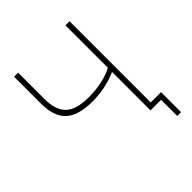

<svg xmlns="http://www.w3.org/2000/svg" viewBox="-228 -854 1133 1133"><g transform="rotate(-45 338.5 -287.5)"><path d="M540 -32.2H626V134.8H594.2V0H505.9V-320.8Q410.2 -278.8 301.8 -278.8Q184.1 -278.8 130.6 -328.1Q77.1 -377.4 77.1 -485.8V-710H110.8V-490.2Q110.8 -396.5 156 -354.2Q201.2 -312 303.2 -312Q363.3 -312 417.5 -324.2Q471.7 -336.4 505.9 -356V-710H540Z"/></g></svg>

Font: Rawline ExtraLight
Style: Regular
Weight: 275
Designer: Matt McInerney, Pablo Impallari, Rodrigo Fuenzalida
Foundry: Matt McInerney, Pablo Impallari, Rodrigo Fuenzalida
Version: Version 4.020;PS 004.020;hotconv 1.0.88;makeotf.lib2.5.64775